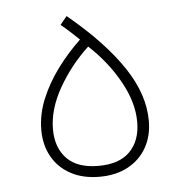

<svg xmlns="http://www.w3.org/2000/svg" viewBox="-40 -477 503 523"><g transform="rotate(-5 211.5 -216.0)"><path d="M211.9 -24.4Q154.3 -24.4 125.5 -54.2Q96.7 -84 96.7 -134.3Q96.7 -189 129.6 -246.8Q162.6 -304.7 211.9 -350.6Q262.2 -304.2 294.7 -246.3Q327.1 -188.5 327.1 -134.3Q327.1 -84 298.3 -54.2Q269.5 -24.4 211.9 -24.4ZM211.9 5.4Q257.3 5.4 290.3 -12.5Q323.2 -30.3 341.1 -62Q358.9 -93.8 358.9 -134.8Q358.9 -170.4 346.9 -206.5Q335 -242.7 310.3 -280Q285.6 -317.4 248.5 -356.9Q211.4 -396.5 160.6 -438.5L142.1 -416Q155.3 -405.3 166.7 -394.8Q178.2 -384.3 191.4 -371.6Q157.7 -339.8 128.9 -301.3Q100.1 -262.7 82.5 -220.5Q64.9 -178.2 64.9 -134.8Q64.9 -93.8 82.8 -62Q100.6 -30.3 133.8 -12.5Q167 5.4 211.9 5.4Z"/></g></svg>

Font: Estedad VF
Style: Regular
Weight: 100
Designer: Amin Abedi
Version: Version 7.3